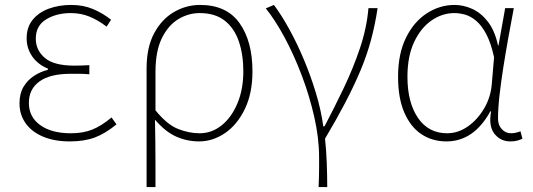

<svg xmlns="http://www.w3.org/2000/svg" viewBox="-20 -560 2161 778"><path d="M263 13Q200 13 154 -6.5Q108 -26 83.5 -61Q59 -96 59 -141Q59 -181 75.5 -208.5Q92 -236 118.5 -253Q145 -270 174 -277V-282Q133 -299 110.5 -331.5Q88 -364 88 -405Q88 -450 112.5 -480Q137 -510 178 -525Q219 -540 269 -540Q317 -540 356.5 -523.5Q396 -507 430 -480L412 -452Q378 -478 343 -492.5Q308 -507 267 -507Q209 -507 167 -481.5Q125 -456 125 -403Q125 -357 161.5 -325.5Q198 -294 282 -294Q297 -294 309.5 -294.5Q322 -295 342 -296V-259Q319 -261 302 -261Q285 -261 266 -261Q183 -261 140 -230Q97 -199 97 -143Q97 -86 143 -53Q189 -20 267 -20Q316 -20 353 -34.5Q390 -49 432 -84L452 -56Q407 -19 364.5 -3Q322 13 263 13Z M574 198V-283Q574 -368 604.5 -425Q635 -482 684.5 -511Q734 -540 791 -540Q898 -540 950.5 -466.5Q1003 -393 1003 -271Q1003 -182 972 -118Q941 -54 891.5 -20.5Q842 13 787 13Q738 13 694 -6.5Q650 -26 608 -75Q609 -22 609.5 19.5Q610 61 610 103Q610 145 610 198ZM789 -20Q838 -20 878 -52Q918 -84 942 -141Q966 -198 966 -271Q966 -338 948 -391.5Q930 -445 891 -476Q852 -507 789 -507Q743 -507 702 -482Q661 -457 635.5 -404.5Q610 -352 610 -268V-113Q657 -55 701.5 -37.5Q746 -20 789 -20Z M1271 198Q1272 172 1272.5 154Q1273 136 1273 118.5Q1273 101 1273 78Q1273 0 1253.5 -86Q1234 -172 1202.5 -255Q1171 -338 1133 -408.5Q1095 -479 1057 -526L1090 -540Q1120 -500 1151.5 -443Q1183 -386 1211 -319.5Q1239 -253 1260 -183.5Q1281 -114 1290 -48H1295Q1335 -124 1373 -203.5Q1411 -283 1438.5 -364.5Q1466 -446 1473 -527H1510Q1500 -460 1483.5 -398.5Q1467 -337 1441 -275Q1415 -213 1379.5 -145Q1344 -77 1297 2Q1302 47 1304 99Q1306 151 1306 198Z M1789 13Q1732 13 1688 -16Q1644 -45 1618.5 -103.5Q1593 -162 1593 -249Q1593 -342 1625 -407Q1657 -472 1709.5 -506Q1762 -540 1822 -540Q1858 -540 1893.5 -524Q1929 -508 1957 -472Q1985 -436 1998 -376H2000L2027 -527H2062Q2051 -470 2040 -408.5Q2029 -347 2019.5 -287Q2010 -227 2004 -173.5Q1998 -120 1998 -79Q1998 -53 2013.5 -36.5Q2029 -20 2051 -20Q2061 -20 2071.5 -22.5Q2082 -25 2089 -28L2097 2Q2089 6 2077 9.5Q2065 13 2048 13Q2008 13 1983.5 -18Q1959 -49 1970 -109H1967Q1900 13 1789 13ZM1792 -20Q1836 -20 1875.5 -47.5Q1915 -75 1942 -121Q1969 -167 1973 -222L1982 -328Q1969 -387 1950 -422.5Q1931 -458 1908.5 -476.5Q1886 -495 1863.5 -501Q1841 -507 1821 -507Q1772 -507 1728.5 -477Q1685 -447 1658 -389.5Q1631 -332 1631 -249Q1631 -145 1673.5 -82.5Q1716 -20 1792 -20Z"/></svg>

Font: Noto Sans SC Thin
Style: Regular
Weight: 100
Designer: Ryoko NISHIZUKA 西塚涼子 (kana, bopomofo & ideographs); Paul D. Hunt (Latin, Greek & Cyrillic); Sandoll Communications 산돌커뮤니
Foundry: Adobe
Version: Version 2.004-H2;hotconv 1.0.118;makeotfexe 2.5.65603